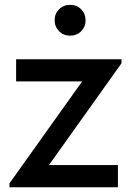

<svg xmlns="http://www.w3.org/2000/svg" viewBox="-20 -790 572 810"><path d="M477.5 0H20V-16.5L326.5 -446.5H48V-540H492.5V-523L186.5 -93.5H477.5ZM210.5 -704.5Q210.5 -732 229.2 -750.8Q248 -769.5 276 -769.5Q304 -769.5 322.5 -750.8Q341 -732 341 -704.5Q341 -677 322.5 -658.2Q304 -639.5 276 -639.5Q248 -639.5 229.2 -658.5Q210.5 -677.5 210.5 -704.5Z"/></svg>

Font: Hauora SemiBold
Style: Regular
Weight: 600
Designer: Wayne Shih
Foundry: WCYS
Version: Version 1.001